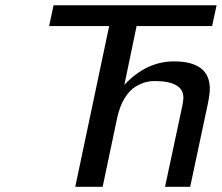

<svg xmlns="http://www.w3.org/2000/svg" viewBox="-20 -715 849 735"><path d="M168 -615.2 185.1 -694.8H809.1L792 -615.2H502.9L456.1 -390.1Q540 -480 646 -480Q783.2 -480 783.2 -375Q783.2 -354 774.9 -314L708 0H611.8L678.2 -311Q682.1 -335 682.1 -340.8Q682.1 -404.8 570.8 -404.8Q555.7 -404.8 539.3 -400.9Q522.9 -397 500 -384Q477.1 -371.1 457.5 -339.6Q438 -308.1 428.2 -262.2L373 0H268.1L397.9 -615.2Z"/></svg>

Font: CMU Bright
Style: SemiBoldOblique
Weight: 600
Italic angle: -12°
Version: Version 0.7.0